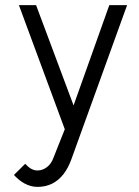

<svg xmlns="http://www.w3.org/2000/svg" viewBox="-20 -523 540 748"><path d="M53.7 -502.9 232.4 -19.5 189 89.8Q184.6 102.5 178 112.1Q171.4 121.6 163.1 127.9Q154.8 134.3 145.5 137.7Q136.2 141.1 126 141.1Q118.7 141.1 112.3 139.2Q106 137.2 100.1 133.8Q94.2 130.4 88.9 125.5Q83.5 120.6 78.1 115.2L34.2 158.7Q43.5 168.5 53.7 177Q64 185.5 75.4 191.7Q86.9 197.8 99.4 201.4Q111.8 205.1 125.5 205.1Q142.6 205.1 157.2 201.7Q171.9 198.2 184.6 191.7Q197.3 185.1 208 175.8Q218.8 166.5 227.8 154.8Q236.8 143.1 244.1 129.2Q251.5 115.2 257.3 99.6L475.1 -502.9H405.8L266.6 -112.3L120.6 -502.9Z"/></svg>

Font: Saysettha
Style: Regular
Weight: 400
Designer: John M. Durdin
Foundry: Lao Script for Windows
Version: Version 2.201